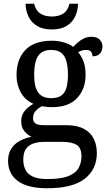

<svg xmlns="http://www.w3.org/2000/svg" viewBox="-20 -763 578 1023"><path d="M231 240Q127 240 75 201.5Q23 163 23 94Q23 55 40.5 28.5Q58 2 86.5 -13Q115 -28 148 -34Q128 -43 110.5 -63.5Q93 -84 93 -116Q93 -146 108.5 -168Q124 -190 158 -210Q115 -228 91.5 -269.5Q68 -311 68 -361Q68 -447 115 -496.5Q162 -546 256 -546Q292 -546 324 -536Q356 -526 370 -513Q380 -524 394 -536.5Q408 -549 426.5 -558Q445 -567 467 -567Q497 -567 511.5 -551.5Q526 -536 526 -515Q526 -494 513.5 -478.5Q501 -463 473 -463Q473 -474 466.5 -485.5Q460 -497 440 -497Q427 -497 417 -494Q407 -491 397 -485Q414 -464 425 -435.5Q436 -407 436 -364Q436 -290 391.5 -241Q347 -192 256 -192Q244 -192 228.5 -193.5Q213 -195 203 -197Q184 -187 170 -172Q156 -157 156 -134Q156 -116 167.5 -106Q179 -96 218 -96H331Q391 -96 427 -76.5Q463 -57 479.5 -23.5Q496 10 496 53Q496 139 431.5 189.5Q367 240 231 240ZM233 191Q305 191 344 175.5Q383 160 398.5 132.5Q414 105 414 70Q414 24 388 8.5Q362 -7 312 -7H214Q186 -7 161 0.5Q136 8 120 28Q104 48 104 88Q104 117 115 140.5Q126 164 154 177.5Q182 191 233 191ZM253 -240Q286 -240 305.5 -253Q325 -266 333.5 -294Q342 -322 342 -365Q342 -410 333 -439.5Q324 -469 304.5 -483Q285 -497 252 -497Q220 -497 200 -482.5Q180 -468 171 -438.5Q162 -409 162 -364Q162 -300 183.5 -270Q205 -240 253 -240ZM256 -606Q209 -606 178 -624.5Q147 -643 132 -674.5Q117 -706 116 -743H162Q170 -707 194.5 -691Q219 -675 256 -675Q293 -675 317.5 -691Q342 -707 350 -743H396Q395 -706 380 -674.5Q365 -643 334.5 -624.5Q304 -606 256 -606Z"/></svg>

Font: Noto Serif Bengali
Style: Regular
Weight: 400
Designer: Juan Bruce, Universal Thirst, Indian Type Foundry and the Monotype Design Team.
Foundry: Monotype Imaging Inc.
Version: Version 2.003